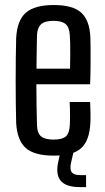

<svg xmlns="http://www.w3.org/2000/svg" viewBox="-20 -628 429 784"><path d="M200.5 7.5Q119.5 7.5 84.8 -24Q50 -55.5 46 -126Q45 -161.5 44.5 -205.8Q44 -250 44 -297.2Q44 -344.5 44.5 -390Q45 -435.5 46 -472.5Q50 -545.5 86 -576.5Q122 -607.5 199.5 -607.5Q277.5 -607.5 311.8 -576.2Q346 -545 349 -476Q349.5 -464.5 349.8 -432.8Q350 -401 349.8 -360.8Q349.5 -320.5 348 -284H128.5Q128.5 -243.5 129.2 -202Q130 -160.5 131 -117.5Q132 -84 148 -71Q164 -58 199 -58Q234 -58 248.8 -71Q263.5 -84 265 -117.5Q266 -132.5 266 -158Q266 -183.5 264.5 -211.5H348Q349 -195 349.5 -168.8Q350 -142.5 349 -126Q345.5 -54.5 312 -23.5Q278.5 7.5 200.5 7.5ZM129 -347.5H266Q266.5 -375 266.8 -403Q267 -431 266.5 -452.8Q266 -474.5 265 -483.5Q263.5 -516.5 247.8 -529.8Q232 -543 199.5 -543Q162 -543 147 -528.2Q132 -513.5 131 -483.5Q130.5 -450 129.8 -415.8Q129 -381.5 129 -347.5ZM331.5 136H306Q252 136 229.8 112.2Q207.5 88.5 216.5 39L229 -17.5H282.5L269.5 39Q264.5 64.5 273.2 75.8Q282 87 306.5 87H331.5Z"/></svg>

Font: Big Shoulders
Style: Regular
Weight: 400
Designer: Patric King
Foundry: XO Type Co
Version: Version 2.002